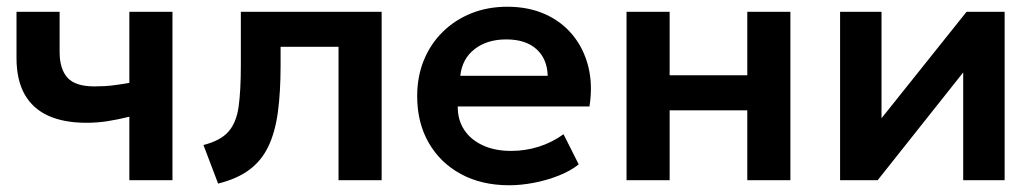

<svg xmlns="http://www.w3.org/2000/svg" viewBox="-20 -535 3076 570"><path d="M364 0V-188.5Q329.5 -180 299 -175.2Q268.5 -170.5 236 -170.5Q170 -170.5 123.8 -191.2Q77.5 -212 53.2 -254.8Q29 -297.5 29 -363V-500H157V-380.5Q157 -330.5 180.2 -304.5Q203.5 -278.5 260 -278.5Q293 -278.5 317.2 -281.8Q341.5 -285 364 -289V-500H492V0Z M627.5 10 584 -104.5Q635 -117.5 658.5 -144.5Q682 -171.5 688.5 -219Q695 -266.5 695 -340.5V-500H1113V0H985V-396H813V-340.5Q813 -262 805 -202.5Q797 -143 776.8 -100.5Q756.5 -58 720.2 -31Q684 -4 627.5 10Z M1491.5 15Q1410 15 1348.5 -18.2Q1287 -51.5 1252.8 -111Q1218.5 -170.5 1218.5 -249.5Q1218.5 -307.5 1238.2 -356Q1258 -404.5 1294.2 -440.2Q1330.5 -476 1379.2 -495.5Q1428 -515 1486 -515Q1549 -515 1598.5 -492.8Q1648 -470.5 1680.8 -430.2Q1713.5 -390 1726.8 -336.2Q1740 -282.5 1730 -219H1339Q1338.5 -179.5 1357.8 -150Q1377 -120.5 1412.8 -103.8Q1448.5 -87 1497 -87Q1540 -87 1579.5 -99.5Q1619 -112 1653 -136.5L1698 -47Q1674.5 -28 1639.5 -14Q1604.5 0 1565.8 7.5Q1527 15 1491.5 15ZM1346.5 -310H1606Q1604.5 -360.5 1572.5 -389.2Q1540.5 -418 1483 -418Q1426 -418 1389 -389.2Q1352 -360.5 1346.5 -310Z M1840 0V-500H1968V-311.5H2198.5V-500H2326.5V0H2198.5V-207.5H1968V0Z M2474 0V-500H2597V-184L2849.5 -500H2962.5V0H2839.5V-320L2585.5 0Z"/></svg>

Font: Geologica Cursive Medium
Style: Regular
Weight: 500
Designer: Sindre Bremnes, Frode Helland
Foundry: Monokrom Skriftforlag AS
Version: Version 1.010;gftools[0.9.28]